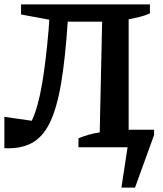

<svg xmlns="http://www.w3.org/2000/svg" viewBox="-28 -672 745 876"><path d="M526 184 554 0H330V-41Q354 -51 377.5 -57.5Q401 -64 427 -68L438 -573H281Q270 -406 251 -293Q232 -180 200 -113.5Q168 -47 117 -19.5Q66 8 -8 4V-139L117 -121Q146 -183 164 -289.5Q182 -396 194 -539L197 -582L68 -606V-652H656V-611Q637 -602 613.5 -596Q590 -590 559 -584V-80H675V-56L588 184Z"/></svg>

Font: Piazzolla SC SemiBold
Style: Regular
Weight: 600
Designer: Juan Pablo del Peral
Foundry: Huerta Tipografica
Version: Version 1.330